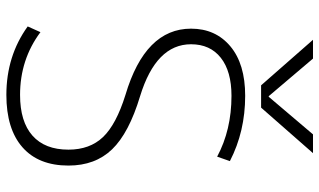

<svg xmlns="http://www.w3.org/2000/svg" viewBox="-220 -773 1003 603"><g transform="rotate(90 281.5 -471.5)"><path d="M284 -814 402 -953H461L318 -790H248L105 -953H164L282 -814ZM70 -570Q70 -647 125.5 -693.5Q181 -740 281 -740Q393 -740 486 -692L472 -652Q388 -697 281 -697Q204 -697 161.5 -663.5Q119 -630 119 -570Q119 -460 282 -410Q398 -375 449 -322Q500 -269 500 -185Q500 -91 442.5 -40.5Q385 10 278 10Q156 10 63 -57L81 -97Q167 -33 278 -33Q362 -33 406 -72Q450 -111 450 -185Q450 -252 410.5 -293.5Q371 -335 278 -364Q70 -426 70 -570Z"/></g></svg>

Font: M PLUS 1p Light
Style: Regular
Weight: 300
Version: Version 1.061